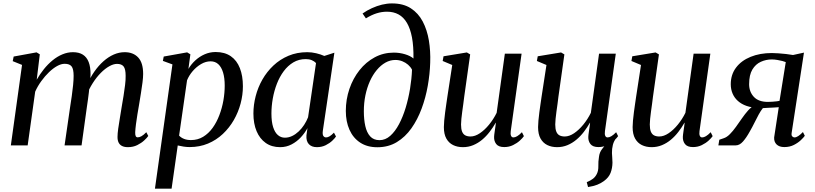

<svg xmlns="http://www.w3.org/2000/svg" viewBox="-20 -851 4769 1124"><path d="M213 -533 195 -384.5Q213.5 -417 237 -446.2Q260.5 -475.5 288 -498Q315.5 -520.5 345.8 -533Q376 -545.5 407 -545.5Q442.5 -545.5 465.2 -531Q488 -516.5 499.2 -487.5Q510.5 -458.5 510 -414Q510 -407.5 509 -397.2Q508 -387 506.5 -374.5Q505 -362 503 -348.5L489.5 -354.5Q508 -397 532.5 -432Q557 -467 585.8 -492.5Q614.5 -518 646 -531.8Q677.5 -545.5 710 -545.5Q760 -545.5 789 -514.5Q818 -483.5 818 -418Q818 -398 814.2 -368.2Q810.5 -338.5 805 -305.2Q799.5 -272 794.5 -240.5Q789.5 -212 784.5 -181.8Q779.5 -151.5 776 -124.2Q772.5 -97 771.5 -77.5Q771 -61.5 774.5 -54.2Q778 -47 786.5 -47Q796.5 -47 808.5 -53.8Q820.5 -60.5 836.5 -77L848 -55Q840.5 -44 824 -28.8Q807.5 -13.5 783.5 -1.5Q759.5 10.5 728.5 10.5Q708 10.5 694.2 3.5Q680.5 -3.5 674 -17.2Q667.5 -31 668 -51Q668 -68.5 672 -97.5Q676 -126.5 681.8 -160.2Q687.5 -194 692.5 -226Q698 -256.5 703.2 -289.5Q708.5 -322.5 712.2 -353.2Q716 -384 715.5 -407.5Q715.5 -446.5 703.8 -461.8Q692 -477 665 -477Q644.5 -477 619.8 -463.2Q595 -449.5 570 -424.2Q545 -399 523 -364.5Q501 -330 485 -289L504.5 -353.5Q503 -334 500.5 -312.2Q498 -290.5 495 -269Q492 -247.5 489 -227.5L457.5 0H358L390.5 -224.5Q395.5 -255.5 400.2 -289Q405 -322.5 408 -353.2Q411 -384 411 -407Q411 -447 399.2 -462.2Q387.5 -477.5 358.5 -477.5Q338 -477.5 314.5 -464.5Q291 -451.5 267 -428.5Q243 -405.5 221.8 -376.2Q200.5 -347 186 -314.5L142 0H43.5L109 -471L54.5 -493L60 -520L194 -544.5Z M887 253.5 989.5 -474 933.5 -494.5 938.5 -520 1075.5 -544.5 1094.5 -533 1083 -447.5Q1099 -475 1123.5 -497.5Q1148 -520 1178.2 -533.2Q1208.5 -546.5 1242.5 -546.5Q1295.5 -546.5 1331 -522Q1366.5 -497.5 1384.2 -452.2Q1402 -407 1402 -346Q1402 -295.5 1388.5 -244.8Q1375 -194 1348.8 -148.2Q1322.5 -102.5 1284.5 -66.8Q1246.5 -31 1197.5 -10.5Q1148.5 10 1090 10Q1072.5 10 1054.8 7.2Q1037 4.5 1020.5 0.5L984.5 253.5ZM1028.5 -57Q1040.5 -44.5 1057.8 -37.8Q1075 -31 1098 -31Q1137.5 -31 1169.2 -50.2Q1201 -69.5 1224.8 -102.5Q1248.5 -135.5 1264.2 -177Q1280 -218.5 1287.8 -263Q1295.5 -307.5 1295.5 -350Q1295.5 -394.5 1286 -426.2Q1276.5 -458 1258.2 -475Q1240 -492 1213 -492Q1184.5 -492 1157.2 -476Q1130 -460 1108.2 -434.8Q1086.5 -409.5 1075 -381Z M1870 -86Q1867 -63.5 1873 -55Q1879 -46.5 1889 -46.5Q1898.5 -46.5 1909.8 -53.2Q1921 -60 1935 -74.5L1947 -52Q1941.5 -43 1926 -28Q1910.5 -13 1887.2 -1.2Q1864 10.5 1835 10.5Q1804.5 10.5 1788 -7.2Q1771.5 -25 1774 -59L1780 -101Q1765 -73 1741.5 -47.5Q1718 -22 1687.2 -5.8Q1656.5 10.5 1620 10.5Q1570.5 10.5 1535.5 -14.2Q1500.5 -39 1482 -83.2Q1463.5 -127.5 1463.5 -186.5Q1463.5 -237 1476.8 -288.2Q1490 -339.5 1516.2 -385.5Q1542.5 -431.5 1580.8 -467.5Q1619 -503.5 1668.8 -524.5Q1718.5 -545.5 1779 -545.5Q1805 -545.5 1831.2 -539.2Q1857.5 -533 1878.5 -523.5L1937.5 -542.5ZM1830 -482Q1820 -492.5 1805 -498.8Q1790 -505 1770 -505Q1729.5 -505 1697.5 -486Q1665.5 -467 1641.2 -434.5Q1617 -402 1601 -360.8Q1585 -319.5 1577 -274.5Q1569 -229.5 1569 -186.5Q1569 -138 1579 -106.8Q1589 -75.5 1606.8 -60.2Q1624.5 -45 1647.5 -45Q1670 -45 1690.2 -54.8Q1710.5 -64.5 1728.5 -81.5Q1746.5 -98.5 1760.5 -120Q1774.5 -141.5 1783.5 -164.5Z M2189 11Q2130 11 2088.8 -16Q2047.5 -43 2026 -91Q2004.5 -139 2004.5 -201.5Q2004.5 -269 2025.5 -330.5Q2046.5 -392 2084.5 -440Q2122.5 -488 2173.8 -515.5Q2225 -543 2285.5 -543Q2319 -543 2350.8 -533.5Q2382.5 -524 2400.5 -508.5Q2401.5 -580 2391.8 -631.8Q2382 -683.5 2362.2 -717Q2342.5 -750.5 2313.2 -766.5Q2284 -782.5 2245.5 -782.5Q2215 -782.5 2185.2 -773.2Q2155.5 -764 2122 -743.5L2102.5 -772Q2128 -790 2157.2 -803.2Q2186.5 -816.5 2216.2 -823.8Q2246 -831 2274.5 -831Q2341 -831 2385 -802.5Q2429 -774 2454.8 -725Q2480.5 -676 2490.8 -613.8Q2501 -551.5 2498.5 -484.5Q2496.5 -418 2484.2 -348.5Q2472 -279 2448.2 -215Q2424.5 -151 2388.5 -100Q2352.5 -49 2303 -19Q2253.5 11 2189 11ZM2202 -30.5Q2236 -30.5 2264.5 -55.8Q2293 -81 2315.8 -123.8Q2338.5 -166.5 2354.8 -220.2Q2371 -274 2380.5 -331.8Q2390 -389.5 2392 -443Q2383.5 -459.5 2368.8 -472.2Q2354 -485 2335 -492.5Q2316 -500 2294.5 -500Q2264 -500 2236.5 -484.5Q2209 -469 2185.8 -441.2Q2162.5 -413.5 2145.5 -375.8Q2128.5 -338 2119.2 -293.2Q2110 -248.5 2110 -199.5Q2110 -151.5 2118.5 -113.2Q2127 -75 2147 -52.8Q2167 -30.5 2202 -30.5Z M2690 10.5Q2657.5 10.5 2632.5 -1.8Q2607.5 -14 2593 -39.8Q2578.5 -65.5 2578.5 -107Q2578.5 -122 2580.5 -145Q2582.5 -168 2586 -194Q2589.5 -220 2593 -244Q2596.5 -268 2599 -285L2627.5 -470.5L2571.5 -494L2576.5 -521.5L2713 -544L2732.5 -532.5L2697.5 -284Q2695.5 -264.5 2692.2 -242.2Q2689 -220 2686 -197.5Q2683 -175 2681 -155.5Q2679 -136 2679 -122.5Q2679 -96 2685.2 -80.5Q2691.5 -65 2704 -58.5Q2716.5 -52 2734.5 -52Q2761 -52 2789.2 -71Q2817.5 -90 2843.2 -121.5Q2869 -153 2887.5 -190.5L2935.5 -537H3033.5L2970 -83.5Q2967.5 -65.5 2971.8 -56Q2976 -46.5 2985.5 -46.5Q2995.5 -46.5 3007.8 -53.8Q3020 -61 3035.5 -77L3047 -54Q3040 -43.5 3023.5 -28.2Q3007 -13 2983.5 -1.5Q2960 10 2932 10Q2899 10 2885.2 -7.5Q2871.5 -25 2872.5 -50Q2872.5 -53 2873.5 -62.5Q2874.5 -72 2876.5 -84.5Q2878.5 -97 2880.2 -109.8Q2882 -122.5 2883 -132L2882 -132.5Q2866 -104.5 2846.2 -78.8Q2826.5 -53 2802.5 -33Q2778.5 -13 2750.2 -1.2Q2722 10.5 2690 10.5Z M3422.5 244 3415 215.5Q3437.5 206 3451.2 195.5Q3465 185 3473.5 168Q3483.5 149 3482.8 121.8Q3482 94.5 3486.5 67.5Q3489.5 40.5 3505 21.2Q3520.5 2 3531 -12L3590.5 -46.5Q3573.5 -26 3567.8 -2.8Q3562 20.5 3562.5 45Q3563 58 3564.2 72.8Q3565.5 87.5 3565.5 101Q3565 133.5 3554.5 160.8Q3544 188 3516 208.5Q3498 222 3476.2 230.5Q3454.5 239 3422.5 244ZM3241.5 10.5Q3209 10.5 3184 -1.8Q3159 -14 3144.5 -39.8Q3130 -65.5 3130 -107Q3130 -122 3132 -145Q3134 -168 3137.5 -194Q3141 -220 3144.5 -244Q3148 -268 3150.5 -285L3179 -470.5L3123 -494L3128 -521.5L3264.5 -544L3284 -532.5L3249 -284Q3247 -264.5 3243.8 -242.2Q3240.5 -220 3237.5 -197.5Q3234.5 -175 3232.5 -155.5Q3230.5 -136 3230.5 -122.5Q3230.5 -96 3236.8 -80.5Q3243 -65 3255.5 -58.5Q3268 -52 3286 -52Q3312.5 -52 3340.8 -71Q3369 -90 3394.8 -121.5Q3420.5 -153 3439 -190.5L3487 -537H3585L3521.5 -83.5Q3519 -65.5 3523.2 -56Q3527.5 -46.5 3537 -46.5Q3547 -46.5 3559.2 -53.8Q3571.5 -61 3587 -77L3598.5 -54Q3591.5 -43.5 3575 -28.2Q3558.5 -13 3535 -1.5Q3511.5 10 3483.5 10Q3450.5 10 3436.8 -7.5Q3423 -25 3424 -50Q3424 -53 3425 -62.5Q3426 -72 3428 -84.5Q3430 -97 3431.8 -109.8Q3433.5 -122.5 3434.5 -132L3433.5 -132.5Q3417.5 -104.5 3397.8 -78.8Q3378 -53 3354 -33Q3330 -13 3301.8 -1.2Q3273.5 10.5 3241.5 10.5Z M3795 10.5Q3762.5 10.5 3737.5 -1.8Q3712.5 -14 3698 -39.8Q3683.5 -65.5 3683.5 -107Q3683.5 -122 3685.5 -145Q3687.5 -168 3691 -194Q3694.5 -220 3698 -244Q3701.5 -268 3704 -285L3732.5 -470.5L3676.5 -494L3681.5 -521.5L3818 -544L3837.5 -532.5L3802.5 -284Q3800.5 -264.5 3797.2 -242.2Q3794 -220 3791 -197.5Q3788 -175 3786 -155.5Q3784 -136 3784 -122.5Q3784 -96 3790.2 -80.5Q3796.5 -65 3809 -58.5Q3821.5 -52 3839.5 -52Q3866 -52 3894.2 -71Q3922.5 -90 3948.2 -121.5Q3974 -153 3992.5 -190.5L4040.5 -537H4138.5L4075 -83.5Q4072.5 -65.5 4076.8 -56Q4081 -46.5 4090.5 -46.5Q4100.5 -46.5 4112.8 -53.8Q4125 -61 4140.5 -77L4152 -54Q4145 -43.5 4128.5 -28.2Q4112 -13 4088.5 -1.5Q4065 10 4037 10Q4004 10 3990.2 -7.5Q3976.5 -25 3977.5 -50Q3977.5 -53 3978.5 -62.5Q3979.5 -72 3981.5 -84.5Q3983.5 -97 3985.2 -109.8Q3987 -122.5 3988 -132L3987 -132.5Q3971 -104.5 3951.2 -78.8Q3931.5 -53 3907.5 -33Q3883.5 -13 3855.2 -1.2Q3827 10.5 3795 10.5Z M4680.5 -78 4691.5 -56Q4685 -46.5 4668.5 -30.8Q4652 -15 4627.5 -2.5Q4603 10 4571.5 10Q4542 10 4526.2 -5.5Q4510.5 -21 4512 -46.5L4539 -223.5Q4527.5 -222.5 4510.5 -221.5Q4493.5 -220.5 4476 -219.8Q4458.5 -219 4446 -218Q4433.5 -202.5 4421.5 -180.5Q4409.5 -158.5 4397 -133Q4384.5 -107.5 4369.5 -81.5Q4349.5 -45 4329.5 -22.5Q4309.5 0 4287.5 0H4185.5L4191 -33L4216 -41.5Q4235 -47.5 4253 -65.8Q4271 -84 4288.5 -108.5Q4306 -133 4323.5 -158.2Q4341 -183.5 4359 -203.8Q4377 -224 4396 -233L4416 -220Q4379 -221 4349.8 -231.2Q4320.5 -241.5 4300 -259.8Q4279.5 -278 4268.8 -303Q4258 -328 4258 -358Q4258 -414 4288.8 -455Q4319.5 -496 4374 -518.2Q4428.5 -540.5 4498.5 -540.5Q4516.5 -540.5 4538 -538.8Q4559.5 -537 4581.8 -534.8Q4604 -532.5 4622.5 -529L4686.5 -543L4614.5 -73.5Q4612 -58.5 4618 -52.5Q4624 -46.5 4631 -46.5Q4641 -46.5 4653.2 -54.5Q4665.5 -62.5 4680.5 -78ZM4543.5 -260.5 4580 -487.5Q4573.5 -490.5 4560 -494Q4546.5 -497.5 4530 -500.2Q4513.5 -503 4497.5 -503Q4464.5 -503 4434 -489.2Q4403.5 -475.5 4384.5 -444Q4365.5 -412.5 4365.5 -358Q4365.5 -314 4393 -284.2Q4420.5 -254.5 4475 -254.5Q4487.5 -254.5 4501.2 -255.5Q4515 -256.5 4526.5 -257.8Q4538 -259 4543.5 -260.5Z"/></svg>

Font: Merriweather 72pt
Style: Italic
Weight: 400
Italic angle: -7.8°
Version: Version 2.101